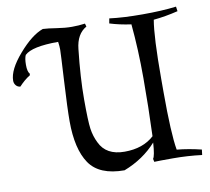

<svg xmlns="http://www.w3.org/2000/svg" viewBox="-188 -749 929 850"><g transform="rotate(-10 276.5 -324.5)"><path d="M197 -549Q183 -423 183 -325Q183 -227 188 -192.5Q193 -158 208 -128Q237 -66 320 -66Q403 -66 453 -112Q458 -242 458 -372Q458 -502 447 -616Q396 -623 351 -637L355 -659Q416 -651 503.5 -651Q591 -651 655 -659L658 -638Q601 -624 548 -619Q535 -545 535 -355V-296Q535 -109 548 -35Q601 -30 658 -16L655 8Q591 0 525 0Q459 0 441 1L438 -13Q447 -24 451 -84Q393 -19 305 15Q192 15 147.5 -50.5Q103 -116 103 -241Q103 -298 110 -422Q117 -546 117 -561Q117 -576 114 -596Q-4 -596 -37 -564Q-44 -550 -44 -520Q-44 -490 -34 -479L-35 -472Q-60 -457 -85 -430Q-97 -431 -104.5 -440Q-112 -449 -112 -461Q-112 -510 -53 -578Q6 -646 57 -664Q80 -663 117.5 -657Q155 -651 186 -651Q217 -651 245 -655L249 -641Q204 -616 197 -549Z"/></g></svg>

Font: Almendra SC
Style: Regular
Weight: 400
Designer: Ana Sanfelippo
Foundry: Ana Sanfelippo
Version: Version 1.003